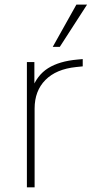

<svg xmlns="http://www.w3.org/2000/svg" viewBox="-20 -806 394 826"><path d="M95.7 -539.1H127.9V-419.9H116.2Q138.7 -482.4 187 -512.7Q235.4 -543 313.5 -549.8L335.9 -551.8V-520.5L307.6 -517.6Q221.7 -508.8 175.3 -461.9Q128.9 -415 128.9 -338.9V0H95.7ZM308.6 -786.1H354.5L237.3 -604.5H207Z"/></svg>

Font: Min Sans VF VF
Style: Regular
Weight: 400
Designer: Jinseong-Kim, NotoSansCJK, Nunito
Foundry: Jinseong-Kim
Version: Version 1.420;Glyphs 3.1.2 (3151)